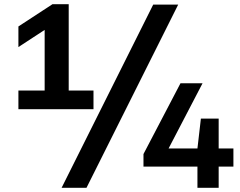

<svg xmlns="http://www.w3.org/2000/svg" viewBox="-20 -830 1146 918"><path d="M68 -308V-397H193.5V-687L68 -605V-703.5L231 -810H308.5V-397H427V-308ZM274.5 68 712.5 -808H832L393.5 68ZM666 -33.5V-93.5L843 -432H948.5L786 -120H924L940.5 -263H1025.5V-120H1096V-33.5H1025.5V68H924V-33.5Z"/></svg>

Font: Encode Sans Exp SmBold
Style: Regular
Weight: 600
Width: 7
Designer: Multiple Designers
Foundry: Impallari Type
Version: Version 3.002; ttfautohint (v1.8.3) -l 8 -r 50 -G 200 -x 14 